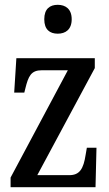

<svg xmlns="http://www.w3.org/2000/svg" viewBox="-20 -778 455 798"><path d="M220 -638C252 -638 278 -655 278 -698C278 -741 252 -758 220 -758C187 -758 164 -741 164 -698C164 -655 187 -638 220 -638ZM24 0H377L381 -164H341L336 -135C327 -76 311 -50 268 -50H135L374 -495V-536H48L39 -393H81L85 -409C98 -462 109 -486 154 -486H262L24 -40Z"/></svg>

Font: Noto Serif Devanagari ExtraCondensed Medium
Style: Regular
Weight: 500
Width: 2
Designer: Universal Thirst, Indian Type Foundry and the Monotype Design Team
Foundry: Monotype Imaging Inc.
Version: Version 2.004